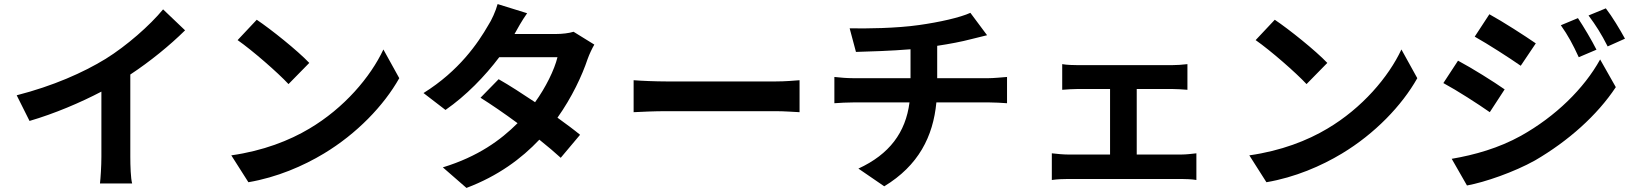

<svg xmlns="http://www.w3.org/2000/svg" viewBox="-20 -857 8040 943"><path d="M62 -389 125 -263C248 -299 375 -353 478 -407V-87C478 -43 474 20 471 44H629C622 19 620 -43 620 -87V-491C717 -555 813 -633 889 -708L781 -811C716 -732 602 -632 499 -568C388 -500 241 -435 62 -389Z M1241 -760 1147 -660C1220 -609 1345 -500 1397 -444L1499 -548C1441 -609 1311 -713 1241 -760ZM1116 -94 1200 38C1341 14 1470 -42 1571 -103C1732 -200 1865 -338 1941 -473L1863 -614C1800 -479 1670 -326 1499 -225C1402 -167 1272 -116 1116 -94Z M2569 -792 2424 -837C2415 -803 2394 -757 2378 -733C2328 -646 2235 -509 2060 -400L2168 -317C2269 -387 2362 -483 2432 -576H2718C2703 -514 2660 -427 2608 -355C2545 -397 2482 -438 2429 -468L2340 -377C2391 -345 2457 -300 2522 -252C2439 -169 2328 -88 2155 -35L2271 66C2427 7 2541 -78 2629 -171C2670 -138 2707 -107 2734 -82L2829 -195C2800 -219 2761 -248 2718 -279C2789 -379 2839 -486 2866 -567C2875 -592 2888 -619 2899 -638L2797 -701C2775 -694 2741 -690 2710 -690H2507C2519 -712 2544 -757 2569 -792Z M3092 -463V-306C3129 -308 3196 -311 3253 -311C3370 -311 3700 -311 3790 -311C3832 -311 3883 -307 3907 -306V-463C3881 -461 3837 -457 3790 -457C3700 -457 3371 -457 3253 -457C3201 -457 3128 -460 3092 -463Z M4078 -479V-350C4104 -352 4141 -354 4172 -354H4447C4428 -206 4348 -99 4196 -29L4323 58C4491 -44 4563 -186 4579 -354H4838C4865 -354 4899 -352 4926 -350V-479C4904 -477 4857 -473 4835 -473H4583V-632C4643 -641 4702 -652 4751 -665C4768 -669 4794 -676 4828 -684L4746 -794C4696 -771 4594 -748 4494 -734C4384 -718 4229 -716 4153 -718L4184 -602C4251 -604 4356 -607 4452 -615V-473H4170C4139 -473 4105 -476 4078 -479Z M5146 -104V27C5173 23 5204 22 5228 22H5781C5798 22 5835 23 5856 27V-104C5836 -102 5808 -98 5781 -98H5563V-420H5734C5757 -420 5787 -418 5812 -416V-542C5788 -539 5758 -537 5734 -537H5276C5254 -537 5219 -538 5197 -542V-416C5219 -418 5255 -420 5276 -420H5432V-98H5228C5203 -98 5172 -101 5146 -104Z M6241 -760 6147 -660C6220 -609 6345 -500 6397 -444L6499 -548C6441 -609 6311 -713 6241 -760ZM6116 -94 6200 38C6341 14 6470 -42 6571 -103C6732 -200 6865 -338 6941 -473L6863 -614C6800 -479 6670 -326 6499 -225C6402 -167 6272 -116 6116 -94Z M7730 -768 7646 -733C7682 -682 7705 -639 7734 -576L7821 -613C7798 -659 7758 -726 7730 -768ZM7867 -816 7782 -781C7819 -731 7844 -692 7876 -629L7961 -667C7937 -711 7898 -776 7867 -816ZM7295 -787 7223 -677C7289 -640 7393 -573 7449 -534L7523 -644C7471 -680 7361 -751 7295 -787ZM7110 -77 7185 54C7273 38 7417 -12 7519 -69C7682 -164 7824 -290 7916 -429L7839 -565C7760 -422 7620 -285 7450 -190C7342 -130 7222 -96 7110 -77ZM7141 -559 7069 -449C7136 -413 7240 -346 7297 -306L7370 -418C7319 -454 7209 -523 7141 -559Z"/></svg>

Font: Noto Sans CJK SC
Style: Bold
Weight: 700
Designer: Ryoko NISHIZUKA 西塚涼子 (kana, bopomofo & ideographs); Paul D. Hunt (Latin, Greek & Cyrillic); Sandoll Communications 산돌커뮤니
Foundry: Adobe
Version: Version 2.004;hotconv 1.0.118;makeotfexe 2.5.65603